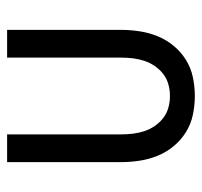

<svg xmlns="http://www.w3.org/2000/svg" viewBox="-34 -526 568 540"><g transform="rotate(-90 250.0 -256.0)"><path d="M250 8Q224 8 197.5 2.5Q171 -3 148.5 -17Q126 -31 109 -51.5Q92 -72 82 -96.5Q72 -121 68 -147.5Q64 -174 64 -200V-520H142V-200Q142 -183 144 -166.5Q146 -150 151 -134.5Q156 -119 165.5 -105Q175 -91 188 -81Q201 -71 217 -66.5Q233 -62 250 -62Q267 -62 283 -66.5Q299 -71 312 -81Q325 -91 334.5 -105Q344 -119 349 -134.5Q354 -150 356 -166.5Q358 -183 358 -200V-520H436V-200Q436 -174 432 -147.5Q428 -121 418 -96.5Q408 -72 391 -51.5Q374 -31 351.5 -17Q329 -3 302.5 2.5Q276 8 250 8Z"/></g></svg>

Font: Huly
Style: Regular
Weight: 400
Designer: Belleve Invis
Foundry: Belleve Invis
Version: Version 33.2.5; ttfautohint (v1.8.4)